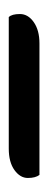

<svg xmlns="http://www.w3.org/2000/svg" viewBox="144 -865 110 438"><g transform="rotate(-90 199.0 -646.0)"><path d="M79 -681H379Q386 -674 386 -655.5Q386 -637 367.5 -624Q349 -611 319 -611H19Q12 -620 12 -637.5Q12 -655 30 -668Q48 -681 79 -681Z"/></g></svg>

Font: Laila SemiBold
Style: Regular
Weight: 600
Designer: Hitesh Malaviya
Foundry: Indian Type Foundry
Version: Version 1.302;PS 1.0;hotconv 1.0.78;makeotf.lib2.5.61930; tt